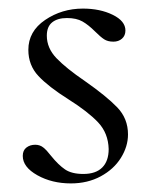

<svg xmlns="http://www.w3.org/2000/svg" viewBox="-20 -416 361 447"><path d="M33 -53Q33 -66 41.5 -72.5Q50 -79 62 -79Q73 -79 81 -72.5Q89 -66 99 -53Q116 -32 131.5 -21.5Q147 -11 174 -11Q203 -11 218 -26Q233 -41 233 -69Q232 -106 208.5 -131Q185 -156 139 -185Q93 -214 69.5 -239Q46 -264 46 -300Q46 -343 85 -369.5Q124 -396 173 -396Q213 -396 242.5 -381.5Q272 -367 272 -345Q272 -333 264 -326Q256 -319 244 -319Q231 -319 222.5 -324.5Q214 -330 201 -343Q186 -358 172 -366Q158 -374 136 -374Q114 -374 101.5 -364Q89 -354 89 -333Q89 -304 111.5 -280.5Q134 -257 178 -227Q228 -192 253 -166Q278 -140 278 -103Q278 -75 261.5 -48.5Q245 -22 214.5 -5.5Q184 11 145 11Q101 11 67 -8Q33 -27 33 -53Z"/></svg>

Font: Cormorant Upright
Style: Regular
Weight: 400
Designer: Christian Thalmann (Catharsis Fonts)
Foundry: Catharsis Fonts
Version: Version 3.302